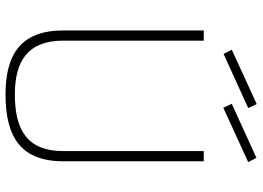

<svg xmlns="http://www.w3.org/2000/svg" viewBox="-144 -774 927 678"><g transform="rotate(90 319.0 -435.5)"><path d="M171 -762 362 -849 348 -879 156 -791ZM361 -761 553 -849 538 -878 347 -791ZM124 -692H88V-196C88 -45 174 8 314 8C464 8 550 -46 550 -196V-692H514V-196C514 -69 440 -25 314 -25C197 -25 124 -70 124 -196Z"/></g></svg>

Font: RazerF5 Thin
Style: Regular
Weight: 250
Foundry: Razer Inc.
Version: Version 2